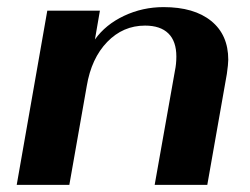

<svg xmlns="http://www.w3.org/2000/svg" viewBox="-20 -520 702 540"><path d="M113 -490H261L247 -409Q277 -451 329 -475.5Q381 -500 440 -500Q526 -500 574 -461Q622 -422 622 -352Q622 -340 618 -312L563 0H415L472 -321Q476 -340 476 -361Q476 -404 453.5 -426Q431 -448 388 -448Q326 -448 281.5 -402Q237 -356 224 -278L175 0H27Z"/></svg>

Font: Fahkwang
Style: Bold Italic
Weight: 700
Italic angle: -10°
Designer: Suppakit Chalermlarp | Katatrad Co.,Ltd.
Foundry: Cadson Demak Co.,Ltd.
Version: Version 1.000; ttfautohint (v1.6)